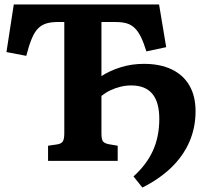

<svg xmlns="http://www.w3.org/2000/svg" viewBox="-20 -723 932 863"><path d="M620 120 580 70Q638 18 667 -45Q696 -108 696 -189Q696 -264 664.5 -301.5Q633 -339 570 -339Q545 -339 521 -333Q497 -327 476 -317Q455 -307 436 -292V-123Q436 -97 442.5 -88Q449 -79 468 -75L509 -68V0H196V-68L237 -74Q256 -77 262.5 -87.5Q269 -98 269 -125V-624H238Q208 -624 186.5 -617Q165 -610 149.5 -593.5Q134 -577 122 -547.5Q110 -518 98 -472L9 -489L42 -703H695L727 -511L638 -492Q626 -531 613.5 -556.5Q601 -582 585.5 -597Q570 -612 549.5 -618Q529 -624 500 -624H436V-381Q473 -405 522 -420.5Q571 -436 627 -436Q700 -436 752 -411Q804 -386 831.5 -338.5Q859 -291 859 -223Q859 -149 831 -85Q803 -21 749.5 30.5Q696 82 620 120Z"/></svg>

Font: Literata 18pt
Style: Bold
Weight: 700
Designer: Latin by Veronika Burian and Jose Scaglione. Greek by Irene Vlachou. Cyrillic by Vera Evstafieva.
Foundry: TypeTogether
Version: Version 3.103;gftools[0.9.29]